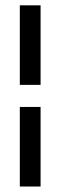

<svg xmlns="http://www.w3.org/2000/svg" viewBox="-20 -676 222 714"><path d="M53.7 -278.3H130.9V17.6H53.7ZM53.7 -656.2H130.9V-360.4H53.7Z"/></svg>

Font: Puritan
Style: Bold
Weight: 700
Version: 2.1